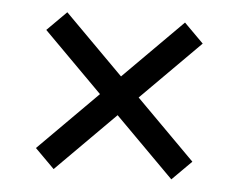

<svg xmlns="http://www.w3.org/2000/svg" viewBox="-38 -618 615 494"><g transform="rotate(5 269.0 -371.5)"><path d="M421 -169 67 -524 117 -574 471 -219ZM117 -169 67 -219 421 -574 471 -524Z"/></g></svg>

Font: Instrument Sans Condensed Medium
Style: Regular
Weight: 500
Width: 3
Designer: Rodrigo Fuenzalida
Foundry: fragTYPE
Version: Version 1.000;gftools[0.9.28]